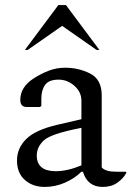

<svg xmlns="http://www.w3.org/2000/svg" viewBox="-20 -727 529 757"><path d="M156 10Q109 10 78 -17.5Q47 -45 47 -94Q47 -143 83.5 -179Q120 -215 206 -235L301 -257V-330Q301 -364 273.5 -388.5Q246 -413 211 -413Q173 -413 158 -392.5Q143 -372 143 -338V-310L138 -305H86Q60 -305 60 -333Q60 -384 113 -418Q141 -436 171.5 -448Q202 -460 237 -460Q290 -460 335.5 -437Q381 -414 381 -351V-67Q396 -50 437 -50H475L478 -48V-45Q466 -23 442.5 -6.5Q419 10 385 10Q325 10 307 -50H301Q275 -24 236.5 -7Q198 10 156 10ZM125 -114Q125 -52 200 -52Q246 -52 301 -75V-223Q182 -200 153.5 -174Q125 -148 125 -114ZM78 -530 210 -707H240L372 -530H361L225 -625L89 -530Z"/></svg>

Font: Spectral
Style: Regular
Weight: 400
Designer: Jean-Baptiste Levee
Foundry: Production Type
Version: Version 1.002